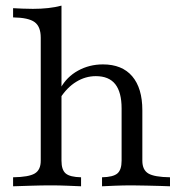

<svg xmlns="http://www.w3.org/2000/svg" viewBox="-20 -652 634 672"><path d="M337.1 0V-31.5Q375.8 -32.3 390.7 -44.8Q405.6 -57.3 405.6 -89.5V-272.6Q405.6 -329 383.5 -357.3Q361.3 -385.5 315.3 -385.5Q279 -385.5 246.8 -365.7Q214.5 -346 190.3 -308.1L191.9 -343.5Q213.7 -383.1 253.2 -404.8Q292.7 -426.6 340.3 -426.6Q407.3 -426.6 442.7 -385.1Q478.2 -343.5 478.2 -266.1V-89.5Q478.2 -57.3 499.2 -44.8Q520.2 -32.3 575 -31.5V0Q562.9 -0.8 540.7 -1.2Q518.5 -1.6 492.7 -2.4Q466.9 -3.2 441.9 -3.2Q411.3 -3.2 381.9 -2Q352.4 -0.8 337.1 0ZM25.8 0V-31.5Q80.6 -32.3 101.6 -44.8Q122.6 -57.3 122.6 -89.5V-520.2Q122.6 -558.9 101.2 -574.6Q79.8 -590.3 25.8 -591.1V-623.4Q41.1 -622.6 58.9 -621.8Q76.6 -621 95.2 -621Q123.4 -621 148.8 -623.8Q174.2 -626.6 195.2 -632.3V-89.5Q195.2 -57.3 210.1 -44.8Q225 -32.3 263.7 -31.5V0Q244.4 -0.8 215.7 -2Q187.1 -3.2 158.1 -3.2Q125 -3.2 88.7 -2Q52.4 -0.8 25.8 0Z"/></svg>

Font: Playfair 12pt Light
Style: Regular
Weight: 300
Designer: Claus Eggers Sørensen
Foundry: Claus Eggers Sørensen
Version: Version 2.000;gftools[0.9.28]